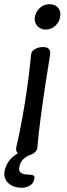

<svg xmlns="http://www.w3.org/2000/svg" viewBox="-27 -730 317 910"><path d="M95 7Q73 7 59.5 -2.5Q46 -12 50 -31Q66 -99 79.5 -174.5Q93 -250 103.5 -326Q114 -402 120 -469Q121 -482 129 -490Q137 -498 149.5 -502.5Q162 -507 177 -507Q197 -507 205 -497.5Q213 -488 210 -468Q199 -401 187.5 -325.5Q176 -250 166 -174.5Q156 -99 150 -31Q149 -19 141 -10.5Q133 -2 121 2.5Q109 7 95 7ZM190 -590Q173 -590 160.5 -598Q148 -606 142 -619.5Q136 -633 138 -650Q142 -668 152 -681.5Q162 -695 176.5 -702.5Q191 -710 208 -710Q234 -710 248.5 -693Q263 -676 258 -650Q254 -625 235 -607.5Q216 -590 190 -590ZM77 160Q46 160 25 147.5Q4 135 -3.5 113.5Q-11 92 -1 65Q11 32 33 14Q55 -4 76 -12Q97 -20 104 -21L126 0Q126 0 112 5.5Q98 11 83 25Q68 39 64 65Q62 81 71 88Q80 95 93 96.5Q106 98 116 98Q124 98 131 101.5Q138 105 136 116Q132 141 113 150.5Q94 160 77 160Z"/></svg>

Font: Winky Sans Light
Style: Italic
Weight: 300
Italic angle: -8.97852°
Designer: Simon Atzbach
Foundry: typofactur
Version: Version 1.205